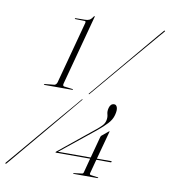

<svg xmlns="http://www.w3.org/2000/svg" viewBox="-97 -779 761 856"><g transform="rotate(10 283.5 -350.5)"><path d="M179 -681Q177 -681 177.5 -683Q178.5 -685 180 -685L222.5 -685.5Q234 -685.5 242 -689.2Q250 -693 258 -705.5Q261 -709 262.5 -709Q263.5 -709 263 -705.5L178.5 -389.5Q175.5 -379 182 -376.5L222.5 -371.5Q224.5 -370.5 224 -370Q223.5 -368 221.5 -368H94.5Q92.5 -368 92.5 -370Q93 -371 95.5 -372L139.5 -376.5Q147.5 -379 151 -389.5L226.5 -671.5Q228.5 -680 222.5 -680ZM380 -180Q381 -183 381.8 -185.2Q382.5 -187.5 384.5 -189L413.5 -213Q416 -215 416.5 -215Q418 -215 417 -212.5L382.5 -85H448Q450.5 -85 449.5 -82Q448.5 -79.5 446.5 -79.5H381L364 -15.5Q362.5 -9.5 368.5 -8L401.5 -3.5Q404 -3.5 403 -2Q402.5 0 400.5 0H292Q289.5 0 290 -1.5Q290.5 -3.5 293 -3.5L328.5 -8Q334.5 -8.5 336 -15L353 -79.5H197.5Q195.5 -79.5 196.5 -81.5Q196.5 -83 198 -84L357.5 -213.5Q373 -226 382.2 -236Q391.5 -246 394.5 -258Q398.5 -274 394.5 -287.5Q390.5 -301 395 -317Q400.5 -337 417 -337Q426.5 -337 430.5 -325Q434.5 -313 428.5 -290.5Q423 -269 405.2 -250Q387.5 -231 360.5 -209L206.5 -85H354.5ZM300 -363Q298.5 -360.5 297 -362Q295.5 -363 297.5 -365Q301.5 -369.5 323 -395Q344.5 -420.5 375.8 -457.8Q407 -495 441.5 -535.8Q476 -576.5 506.2 -612.8Q536.5 -649 556.2 -672.2Q576 -695.5 577.5 -697Q579.5 -700.5 582.5 -699Q584.5 -697.5 581 -694Q580 -693 560.2 -669.8Q540.5 -646.5 509.8 -610.5Q479 -574.5 444.5 -533.8Q410 -493 378.5 -455.8Q347 -418.5 325.5 -393Q304 -367.5 300 -363ZM270 -332.5Q271.5 -335 273.5 -334Q275.5 -333 272 -330.5Q268.5 -326 247 -300.5Q225.5 -275 194 -237.2Q162.5 -199.5 127.8 -158.2Q93 -117 62.2 -80.2Q31.5 -43.5 11.5 -19.8Q-8.5 4 -10 5.5Q-12.5 9 -15 7.5Q-17.5 6 -14 2.5Q-12.5 1 7.5 -22.8Q27.5 -46.5 58.5 -83Q89.5 -119.5 124.2 -160.8Q159 -202 191 -239.5Q223 -277 244.8 -302.5Q266.5 -328 270 -332.5Z"/></g></svg>

Font: Fraunces 144pt Thin
Style: Italic
Weight: 100
Italic angle: -16°
Version: Version 1.000;[b76b70a41]